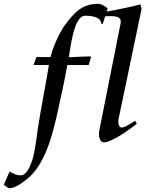

<svg xmlns="http://www.w3.org/2000/svg" viewBox="-123 -737 824 1013"><path d="M-103 238C-98 242 -80 256 -73 256C-36 256 21 209 45 184C124 101 158 -42 182 -151C200 -232 218 -313 232 -394H345L358 -438C353 -439 347 -439 342 -439C308 -439 274 -436 240 -435C249 -480 265 -654 326 -654C355 -654 411 -650 412 -610L419 -611L432 -651C440 -651 450 -652 461 -652C486 -652 514 -648 514 -625C514 -616 512 -606 510 -597L402 -54C400 -45 399 -37 399 -28C399 -13 405 14 425 14C469 14 566 -58 599 -84L590 -100C575 -90 536 -64 519 -64C506 -64 501 -83 501 -93C501 -107 505 -121 508 -135L624 -690L618 -714C562 -699 497 -686 439 -676L445 -693C433 -703 412 -717 396 -717C309 -717 267 -669 219 -604C192 -568 152 -480 144 -436H69L54 -394H135C117 -282 94 -172 77 -60C70 -14 65 33 55 79C49 107 25 188 -13 188C-34 188 -55 180 -72 167Z"/></svg>

Font: KpRoman
Style: SemiboldItalic
Weight: 600
Italic angle: -11°
Version: Version 0.66